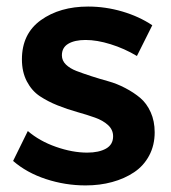

<svg xmlns="http://www.w3.org/2000/svg" viewBox="-20 -561 522 586"><path d="M397.9 -390.1Q359.4 -413.1 317.6 -426Q275.9 -439 241.2 -439Q208 -439 188.5 -427.5Q168.9 -416 168.9 -392.1Q168.9 -376 181.2 -364Q193.4 -352.1 213.1 -344.5Q232.9 -336.9 258.5 -328.6Q284.2 -320.3 310.5 -313Q336.9 -305.7 362.5 -292.2Q388.2 -278.8 408 -262.2Q427.7 -245.6 439.9 -218.5Q452.1 -191.4 452.1 -157.2Q452.1 -117.7 435.3 -86.2Q418.5 -54.7 389.2 -35.2Q359.9 -15.6 322.3 -5.4Q284.7 4.9 241.2 4.9Q179.2 4.9 120.4 -14.4Q61.5 -33.7 20 -69.8L64.9 -161.1Q100.6 -130.4 150.9 -112.8Q201.2 -95.2 246.1 -95.2Q281.7 -95.2 303.5 -107.4Q325.2 -119.6 325.2 -145Q325.2 -165 309.8 -179.2Q294.4 -193.4 269.8 -202.1Q245.1 -210.9 215.3 -219.2Q185.5 -227.5 156 -239.3Q126.5 -251 101.8 -267.3Q77.1 -283.7 62 -312.5Q46.9 -341.3 46.9 -379.9Q46.9 -458 104.7 -499.5Q162.6 -541 249 -541Q301.8 -541 353.3 -525.9Q404.8 -510.7 444.8 -483.9Z"/></svg>

Font: Montserrat-Arabic Medium
Style: Regular
Weight: 500
Designer: Mohamed Gaber
Foundry: Kief Type Foundry
Version: Version 5.008;PS 005.008;hotconv 1.0.88;makeotf.lib2.5.64775